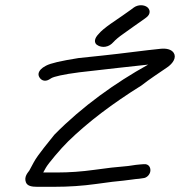

<svg xmlns="http://www.w3.org/2000/svg" viewBox="-20 -724 692 738"><path d="M359.4 -547.7C366.6 -544.6 375.6 -542.9 385.2 -544.4C398.5 -546.5 408.2 -553.7 415.2 -561.5C424 -571.2 436.8 -582 453.5 -593.6C481.7 -613.1 508 -633.2 531.3 -648.7L531.8 -649L542.8 -657.2C560.5 -670.6 557.2 -688.4 545.3 -697C534 -705.3 511.8 -707.7 493.9 -694.8L483.5 -687C476.1 -682.1 464.5 -673.9 451.4 -664.3C431.1 -649.5 377.3 -616.7 358.2 -592.4C344.7 -578.6 336.1 -557.8 359.4 -547.7ZM144.9 -464.3C134.5 -456.9 123.7 -443.7 129.7 -430.3C135.9 -416.2 150.8 -408.5 167.8 -417.8L168 -417.9L178.1 -424C187.3 -429.2 221.7 -438.1 285 -446.1C401.4 -459 469.6 -467.6 549.6 -475.7C422.9 -405.5 296.1 -314.9 189.1 -206.3C171.9 -183.9 125.2 -129.6 109.5 -99.7C101.8 -84.9 96.1 -74.5 92.6 -68.3C87.1 -60.5 71.6 -44.7 79.5 -23.5C84.9 -8.7 102.9 -6 122.1 -6H189.8C244.5 -6 297.3 -9.6 348.2 -16.7C397.7 -23.7 433.1 -28 453.5 -29.6C483.1 -32.6 492.5 -35.3 515.6 -37L516.1 -37.1L529 -39C545.3 -39.7 556.8 -54.2 558 -67C559.2 -79.3 552.5 -95.3 531.8 -92.9L519.4 -92C492.9 -90.1 483.9 -86.3 452.8 -84C429.8 -82.5 393.7 -78.3 343.4 -71.3C294.6 -64.4 246.3 -61 198.6 -61H146.1C148.7 -65.6 152.7 -72.6 156.2 -79.1C164.3 -94.3 212.9 -152.2 242 -180.6C317.9 -254.7 412.8 -326.3 523.5 -395.3C554.5 -419.8 591.4 -443.5 622.1 -464.7C645.6 -480.6 659.1 -503.2 647.7 -520.8C638.9 -534.2 619.8 -538.6 598.6 -536.6C537.7 -530.7 449.6 -518.3 373.1 -510.4L281.7 -500.8C212.7 -489.7 175.1 -481.2 156.5 -471.3L156.2 -471.1L145.4 -464.6Z"/></svg>

Font: MewTooHand
Style: BdWideIta
Weight: 400
Designer: Mew Too, Robert Jablonski
Version: Version 0.77